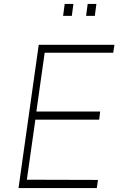

<svg xmlns="http://www.w3.org/2000/svg" viewBox="-20 -949 615 969"><path d="M73.5 0 175.5 -723H557.5L551.5 -683H205.5L163.5 -386H485.5L480.5 -345H158.5L115.5 -42L474.5 -41L468.5 0ZM414.5 -869 422.5 -929H466.5L458.5 -869ZM298.5 -869 306.5 -929H350.5L342.5 -869Z"/></svg>

Font: Public Sans Thin
Style: Italic
Weight: 100
Italic angle: -8°
Designer: The Public Sans project authors (U.S. Web Design System). Libre Franklin designed by Pablo Impallari and Rodrigo Fuenzal
Version: Version 2.000